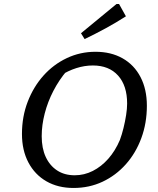

<svg xmlns="http://www.w3.org/2000/svg" viewBox="-20 -924 784 953"><path d="M345 9Q268 9 210.5 -24Q153 -57 121 -117.5Q89 -178 89 -259Q89 -345 117.5 -419Q146 -493 195.5 -548.5Q245 -604 311.5 -635.5Q378 -667 454 -667Q531 -667 588.5 -634.5Q646 -602 677.5 -541.5Q709 -481 709 -399Q709 -313 681.5 -238.5Q654 -164 604.5 -108.5Q555 -53 489 -22Q423 9 345 9ZM351 -54Q398 -54 440.5 -75.5Q483 -97 517.5 -136Q552 -175 575 -229Q585 -256 593 -288.5Q601 -321 606 -353Q611 -385 611 -410Q611 -499 566 -549Q521 -599 441 -599Q400 -599 359 -586Q318 -573 277 -547L312 -573Q273 -527 245 -473Q217 -419 202 -361Q187 -303 187 -248Q187 -188 207 -145Q227 -102 263.5 -78Q300 -54 351 -54ZM400 -730 382 -759 558 -904H571L605 -843Q555 -811 504.5 -783.5Q454 -756 400 -730Z"/></svg>

Font: Piazzolla Thin Medium
Style: Italic
Weight: 500
Italic angle: -11.3°
Version: Version 2.005